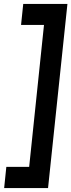

<svg xmlns="http://www.w3.org/2000/svg" viewBox="-20 -810 361 971"><path d="M1 141 12 34H127.5L202.5 -684H86.5L97.5 -790H321L223 141Z"/></svg>

Font: Karla
Style: Bold Italic
Weight: 700
Italic angle: -8°
Designer: Jonathan Pinhorn
Version: Version 2.004;gftools[0.9.33]